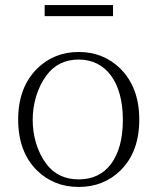

<svg xmlns="http://www.w3.org/2000/svg" viewBox="-20 -727 624 761"><path d="M126 -52C171 -8 226 14 292 14C358 14 413 -8 457 -51C507 -100 532 -167 532 -253C532 -338 507 -405 457 -455C412 -499 357 -521 292 -521C227 -521 172 -499 127 -455C77 -405 52 -338 52 -253C52 -168 77 -101 126 -52ZM164 -77C91 -174 92 -330 164 -428C195 -470 238 -491 292 -491C400 -491 467 -401 467 -252C467 -177 451 -119 420 -77C389 -36 346 -16 292 -16C238 -16 195 -36 164 -77ZM428 -663V-707H157V-663Z"/></svg>

Font: AllPunType ExtraLight
Style: Regular
Weight: 280
Version: 1.0